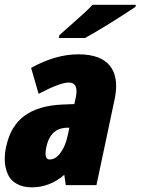

<svg xmlns="http://www.w3.org/2000/svg" viewBox="-67 -785 596 814"><path d="M508.8 -764.6 507.3 -755.9Q460.9 -724.6 394.3 -683.3Q327.6 -642.1 293.5 -624H182.1L185.1 -636.2Q270.5 -711.4 292 -731.4Q313.5 -751.5 325.2 -764.6ZM64.9 -497.1Q168.5 -554.7 264.9 -554.7Q361.3 -554.7 399.9 -504.9Q425.3 -471.7 425.3 -420.4Q425.3 -393.6 418.5 -361.8L341.8 0H211.9L205.6 -43.9Q144 9.3 67.9 9.3Q30.3 9.3 4.4 -5.4Q-21.5 -20 -32.7 -43.9Q-46.9 -75.7 -46.9 -107.4Q-46.9 -139.2 -40.5 -164.6Q-22 -251 36.9 -294.2Q95.7 -337.4 197.8 -341.8L248 -343.8L254.4 -372.1Q257.3 -386.7 257.3 -397.9Q257.3 -435.1 224.6 -435.1Q188 -435.1 96.7 -387.2ZM126 -134.3Q126 -108.9 143.6 -108.9Q168.5 -108.9 189.5 -137Q210.4 -165 220.2 -211.4L227.1 -243.7Q220.7 -243.2 210 -243.2Q146 -237.8 129.9 -163.6Q126 -146.5 126 -134.3Z"/></svg>

Font: Open Sans Hebrew Condensed Extra Bold
Style: Italic
Weight: 800
Width: 3
Italic angle: -12°
Foundry: Ascender Corporation, Yanek Iontef
Version: Version 2.001;PS 002.001;hotconv 1.0.70;makeotf.lib2.5.58329